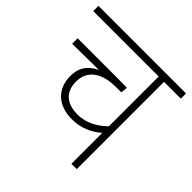

<svg xmlns="http://www.w3.org/2000/svg" viewBox="-162 -767 913 913"><g transform="rotate(45 294.5 -311.0)"><path d="M589 -587V-622H0V-587H440V-252C406 -219 359 -186 293 -186C235 -186 179 -212 179 -292C179 -369 240 -408 332 -408H368L371 -442C352 -443 314 -443 275 -443H39V-406L217 -408C164 -383 141 -345 141 -292C141 -206 198 -151 292 -151C361 -151 409 -181 440 -208V0H476V-587Z"/></g></svg>

Font: Noto Sans ExtraLight
Style: Italic
Weight: 200
Italic angle: -12°
Designer: Monotype Design Team
Foundry: Monotype Imaging Inc.
Version: Version 2.013